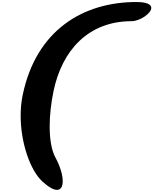

<svg xmlns="http://www.w3.org/2000/svg" viewBox="-20 -1588 1486 1861"><path d="M1256.8 -1382.8C1332.5 -1382.8 1446.3 -1456.5 1446.3 -1511.2C1446.3 -1543 1407.7 -1568.4 1300.8 -1568.4C788.1 -1568.4 330.1 -1297.9 199.7 -666C186.5 -601.1 180.2 -533.2 180.2 -465.8C180.2 -200.7 274.4 64 389.6 169.9C452.6 228 500 252.4 532.2 252.4C570.3 252.4 587.9 219.2 587.9 168.5C587.9 108.4 563.5 23.9 517.6 -60.5C478.5 -132.8 461.4 -240.7 461.4 -362.3C461.4 -471.2 475.1 -590.8 499 -705.6C580.1 -1095.2 832 -1382.8 1256.8 -1382.8Z"/></svg>

Font: Bodega Script
Style: Medium
Weight: 500
Italic angle: 39.7°
Version: Version 001.000